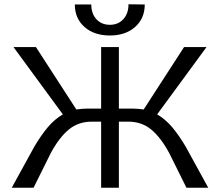

<svg xmlns="http://www.w3.org/2000/svg" viewBox="-20 -878 1029 898"><path d="M954 0H852L772 -161Q733 -234 688 -271.5Q643 -309 580 -309H536V0H453V-309H409Q346 -309 301 -271.5Q256 -234 217 -161L137 0H35L141 -193Q173 -247 204.5 -284Q236 -321 274 -343L43 -658H148L337 -366Q367 -370 385 -370H453V-658H536V-370H604Q622 -370 652 -366L841 -658H946L715 -343Q753 -321 784.5 -284Q816 -247 848 -193ZM657 -857 581 -858Q581 -815 557 -788.5Q533 -762 494 -762Q455 -762 431 -788Q407 -814 407 -857H330Q330 -792 375 -752Q420 -712 494 -712Q567 -712 612 -752Q657 -792 657 -857Z"/></svg>

Font: Ysabeau Medium
Style: Regular
Weight: 500
Designer: Christian Thalmann (Catharsis Fonts)
Version: Version 0.003